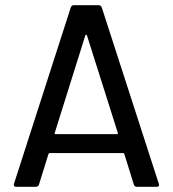

<svg xmlns="http://www.w3.org/2000/svg" viewBox="-20 -720 666 740"><path d="M34 -12 253 -692Q256 -700 265 -700H359Q369 -700 372 -692L592 -12L593 -7Q593 0 584 0H508Q499 0 496 -8L459 -127Q458 -130 455 -130H171Q169 -130 167 -127L130 -8Q127 0 117 0H42Q37 0 34.5 -3Q32 -6 34 -12ZM195 -203H430Q436 -203 434 -208L315 -584Q314 -586 312 -586Q310 -586 309 -584L191 -208Q189 -203 195 -203Z"/></svg>

Font: Barlow GEO Medium
Style: Regular
Weight: 500
Designer: Jeremy Tribby
Foundry: Tribby Type
Version: Version 1.408